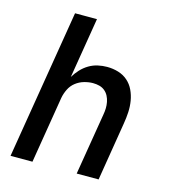

<svg xmlns="http://www.w3.org/2000/svg" viewBox="-109 -825 819 914"><g transform="rotate(15 300.0 -367.5)"><path d="M27 0 148 -735H256L207 -437Q219 -457 235.5 -475Q252 -493 273 -505.5Q294 -518 317 -523Q340 -528 362 -528Q391 -528 417.5 -520Q444 -512 464 -494.5Q484 -477 495.5 -452.5Q507 -428 511.5 -401Q516 -374 514.5 -345.5Q513 -317 508 -288L461 0H353L403 -303Q406 -319 406.5 -335Q407 -351 404 -366.5Q401 -382 394 -395.5Q387 -409 375.5 -418.5Q364 -428 349 -432Q334 -436 317 -436Q296 -436 273.5 -429.5Q251 -423 232.5 -408.5Q214 -394 203.5 -372.5Q193 -351 189 -329L135 0Z"/></g></svg>

Font: Iosevka SmBd Ex Obl
Style: Regular
Weight: 600
Width: 7
Italic angle: -9°
Monospace: yes
Designer: Belleve Invis
Foundry: Belleve Invis
Version: Version 32.5.0; ttfautohint (v1.8.4)